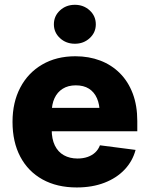

<svg xmlns="http://www.w3.org/2000/svg" viewBox="-20 -786 634 816"><path d="M306.2 10.7Q222.2 10.7 160.6 -23.4Q99.1 -57.6 66.2 -120.1Q33.2 -182.6 33.2 -268.1Q33.2 -351.1 66.2 -413.8Q99.1 -476.6 159.4 -511.7Q219.7 -546.9 300.3 -546.9Q357.9 -546.9 406 -528.6Q454.1 -510.3 489.5 -474.9Q524.9 -439.5 544.2 -388.4Q563.5 -337.4 563.5 -271.5V-228H91.8V-327.6H482.9L403.8 -304.7Q403.8 -341.8 392.1 -368.4Q380.4 -395 357.9 -409.2Q335.4 -423.3 302.2 -423.3Q269.5 -423.3 246.6 -408.9Q223.6 -394.5 211.7 -368.7Q199.7 -342.8 199.7 -307.1V-235.4Q199.7 -195.3 213.1 -167.7Q226.6 -140.1 251.5 -126.2Q276.4 -112.3 309.6 -112.3Q333 -112.3 352.1 -118.9Q371.1 -125.5 384.5 -137.9Q397.9 -150.4 404.8 -168.5L556.2 -148.9Q543.5 -101.1 509.5 -65.2Q475.6 -29.3 423.8 -9.3Q372.1 10.7 306.2 10.7ZM298.3 -600.1Q260.7 -600.1 234.9 -624Q209 -647.9 209 -682.6Q209 -717.8 234.9 -741.7Q260.7 -765.6 298.3 -765.6Q335.4 -765.6 361.3 -741.7Q387.2 -717.8 387.2 -682.6Q387.2 -647.9 361.3 -624Q335.4 -600.1 298.3 -600.1Z"/></svg>

Font: Inter 18pt ExtraBold
Style: Regular
Weight: 800
Designer: Rasmus Andersson
Foundry: rsms
Version: Version 4.001;git-66647c0bb